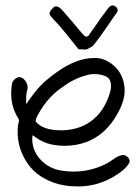

<svg xmlns="http://www.w3.org/2000/svg" viewBox="-20 -666 499 695"><path d="M379.9 -644Q387.2 -648.4 395.3 -644.3Q403.3 -640.1 405.3 -632.8Q407.2 -625.5 401.9 -618.7Q397.9 -614.3 376.5 -582.5Q355 -550.8 342.3 -533.7Q318.4 -501 314 -498Q303.7 -491.7 298.8 -489.5Q293.9 -487.3 291.5 -486.8Q289.1 -486.3 281 -487.1Q272.9 -487.8 264.2 -487.8Q256.8 -497.1 242.4 -515.1Q228 -533.2 219.2 -544.2Q210.4 -555.2 197.3 -570.3Q184.1 -585.4 172.4 -597.2Q170.9 -599.1 168 -602.5Q165 -606 162.8 -608.9Q160.6 -611.8 159.2 -614.7Q159.2 -616.7 159.4 -618.7Q159.7 -620.6 160.6 -622.6Q161.6 -624.5 162.1 -625.7Q162.6 -627 164.6 -629.4Q166.5 -631.8 167 -632.3Q167.5 -632.8 169.9 -635.3L172.4 -638.2Q179.7 -647 192.9 -640.1Q199.2 -635.7 204.8 -629.9Q210.4 -624 217.3 -615.7Q224.1 -607.4 227.5 -603.5Q236.8 -593.8 255.1 -571.3Q273.4 -548.8 283.7 -538.1Q287.1 -533.2 293.5 -533.7Q299.8 -534.2 302.2 -539.6Q311.5 -551.8 327.9 -575.9Q344.2 -600.1 353.5 -612.3Q356.4 -615.2 365 -627.7Q373.5 -640.1 379.9 -644ZM327.6 -456.1Q347.2 -455.6 366.5 -445.8Q385.7 -436 399.9 -420.9Q430.2 -388.2 431.2 -339.4V-337.9Q431.2 -293.9 395 -237.3Q355 -175.3 291.5 -151.4Q254.9 -138.2 213.9 -138.2Q168 -138.2 134.8 -153.8Q117.2 -162.1 97.7 -176.8Q96.7 -167 96.7 -163.1Q96.7 -129.9 115.5 -102.3Q134.3 -74.7 165.5 -59.6Q196.8 -44.9 245.6 -44.9Q270 -44.9 292 -48.8Q349.6 -60.1 387.2 -87.4Q410.2 -104.5 426.3 -105Q435.5 -104 442.4 -97.2Q449.2 -90.3 449.2 -82Q449.2 -81.5 449 -80.3Q448.7 -79.1 448.7 -78.6Q441.9 -62.5 416.5 -43Q355 2 285.2 7.8Q275.9 8.8 258.3 8.8Q213.4 8.8 174.3 -4.9Q138.2 -18.1 113.3 -38.1Q88.4 -58.1 70.3 -89.4Q43.9 -136.2 43.9 -188Q43.9 -202.6 44.9 -210.4Q44.9 -213.4 46.6 -219Q48.3 -224.6 48.6 -227.5Q48.8 -230.5 47.4 -235.8Q20.5 -276.4 20.5 -327.1Q20.5 -348.6 24.9 -369.1Q36.6 -386.7 49.8 -386.7Q61.5 -386.7 70.8 -374.5Q80.1 -362.3 80.1 -349.1Q80.1 -345.2 79.6 -343.3Q74.7 -329.6 74.7 -305.7V-296.9V-288.6Q103 -330.6 125 -354Q147 -377.4 185.5 -404.8Q256.8 -456.1 321.3 -456.1ZM304.2 -396.5Q250 -383.8 210.4 -353.5Q154.3 -317.9 118.7 -252.9Q117.7 -251 115.2 -246.3Q112.8 -241.7 111.8 -239.7Q110.8 -237.8 109.6 -232.9Q108.4 -228 109.9 -225.6Q135.3 -194.3 200.7 -194.3H207Q274.9 -196.8 319.1 -234.9Q363.3 -272.9 380.4 -339.4Q381.8 -346.7 381.8 -354.5Q381.8 -378.4 366.7 -387.7Q348.1 -397.9 322.8 -397.9Q313.5 -397.9 304.2 -396.5Z"/></svg>

Font: Avessa
Style: Medium
Weight: 500
Designer: Arman Khorramak
Foundry: Arman Khorramak
Version: Version 1.000; ttfautohint (v1.8.1)